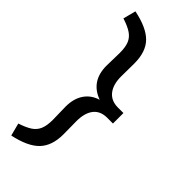

<svg xmlns="http://www.w3.org/2000/svg" viewBox="-286 -742 984 984"><g transform="rotate(45 205.5 -250.0)"><path d="M42 200 24 131Q67 117 91 101Q115 85 125.5 59.5Q136 34 136 -7L134 -102Q134 -160 160 -198Q186 -236 233 -250Q134 -286 134 -398L136 -493Q136 -534 126 -559Q116 -584 92 -600.5Q68 -617 24 -631L42 -700Q140 -680 183.5 -636Q227 -592 227 -507L226 -412Q226 -354 251.5 -321.5Q277 -289 324 -288H367V-212H322Q275 -211 250.5 -179Q226 -147 226 -88L227 7Q227 89 184 134Q141 179 42 200Z"/></g></svg>

Font: Lexend Deca
Style: Regular
Weight: 400
Designer: Bonnie Shaver-Troup, Thomas Jockin
Foundry: Lexend
Version: Version 1.008; ttfautohint (v1.8.4.7-5d5b)